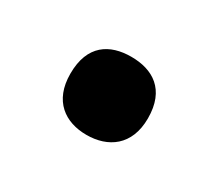

<svg xmlns="http://www.w3.org/2000/svg" viewBox="-47 -516 373 328"><g transform="rotate(30 139.5 -352.0)"><path d="M63 -352C63 -298 97 -275 139 -275C181 -275 216 -298 216 -352C216 -409 181 -429 139 -429C97 -429 63 -409 63 -352Z"/></g></svg>

Font: Noto Sans Telugu SemiBold
Style: Regular
Weight: 600
Designer: Jelle Bosma - Monotype Design Team
Foundry: Monotype Imaging Inc.
Version: Version 2.005